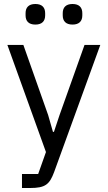

<svg xmlns="http://www.w3.org/2000/svg" viewBox="-20 -741 539 961"><path d="M157 -618C191 -618 206 -636 206 -664V-675C206 -703 191 -721 157 -721C123 -721 108 -703 108 -675V-664C108 -636 123 -618 157 -618ZM343 -618C377 -618 392 -636 392 -664V-675C392 -703 377 -721 343 -721C309 -721 294 -703 294 -675V-664C294 -636 309 -618 343 -618ZM278 -165 250 -81H245L221 -165L97 -516H17L210 20L171 130H90V200H131C207 200 228 182 251 120L482 -516H403Z"/></svg>

Font: IBM Plex Thai Looped
Style: Regular
Weight: 400
Designer: Mike Abbink, Paul van der Laan, Pieter van Rosmalen, Ben Mitchell, Mark Frömberg
Foundry: Bold Monday
Version: Version 1.0